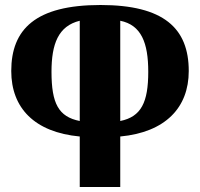

<svg xmlns="http://www.w3.org/2000/svg" viewBox="-20 -748 800 768"><path d="M299 0H461V-202C641 -219 735 -317 735 -464C735 -635 635 -728 382 -728C122 -728 25 -631 25 -464C25 -316 118 -219 299 -202ZM299 -264C214 -281 186 -334 186 -461C186 -572 213 -644 299 -665ZM461 -264V-665C545 -648 573 -577 573 -461C573 -339 545 -281 461 -264Z"/></svg>

Font: Noto Serif Georgian Condensed Black
Style: Regular
Weight: 900
Width: 3
Designer: Monotype Design Team, Akaki Razmadze
Foundry: Google LLC
Version: Version 2.003